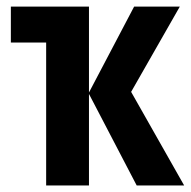

<svg xmlns="http://www.w3.org/2000/svg" viewBox="-20 -567 584 587"><path d="M529.8 -546.9 380.9 -286.1 543 0H397.9L252 -279.8V0H121.1V-437H13.2V-546.9H252V-284.2L390.1 -546.9Z"/></svg>

Font: Open Sans Condensed
Style: Bold
Weight: 700
Width: 3
Designer: Monotype Design Team
Foundry: Monotype Imaging Inc.
Version: Version 3.003; ttfautohint (v1.8.4)